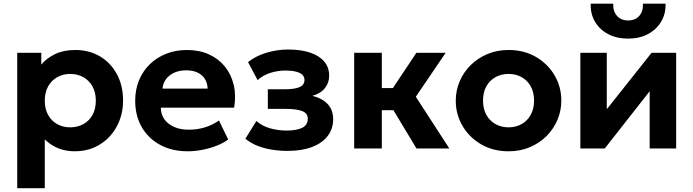

<svg xmlns="http://www.w3.org/2000/svg" viewBox="-20 -784 3662 1014"><path d="M71 210V-505H198V-443Q227 -477.5 271.8 -498.8Q316.5 -520 378 -520Q451 -520 508 -486.2Q565 -452.5 597.5 -392Q630 -331.5 630 -252.5Q630 -196 611.2 -147.5Q592.5 -99 558.5 -62.5Q524.5 -26 478 -5.5Q431.5 15 375.5 15Q326 15 286.2 -1.5Q246.5 -18 216.5 -48V210ZM351 -111.5Q390 -111.5 420.8 -128.8Q451.5 -146 468.8 -177.5Q486 -209 486 -252.5Q486 -296 468.5 -327.5Q451 -359 420.5 -376.2Q390 -393.5 351 -393.5Q312.5 -393.5 282 -376.2Q251.5 -359 234 -327.5Q216.5 -296 216.5 -252.5Q216.5 -209 233.8 -177.5Q251 -146 281.5 -128.8Q312 -111.5 351 -111.5Z M971.5 15Q889 15 826.5 -18.5Q764 -52 729 -112Q694 -172 694 -252.5Q694 -311 714.2 -360Q734.5 -409 771.2 -444.8Q808 -480.5 857.8 -500.2Q907.5 -520 967 -520Q1032.5 -520 1083.2 -497Q1134 -474 1167.5 -432.8Q1201 -391.5 1214.2 -336Q1227.5 -280.5 1216.5 -215.5H829.5Q829.5 -180.5 847.8 -154.5Q866 -128.5 899.2 -113.8Q932.5 -99 977 -99Q1021 -99 1061 -111Q1101 -123 1136.5 -147.5L1185 -47.5Q1161 -29 1125 -14.8Q1089 -0.5 1048.8 7.2Q1008.5 15 971.5 15ZM838 -316H1076.5Q1075 -360.5 1045.2 -386.5Q1015.5 -412.5 963.5 -412.5Q911.5 -412.5 877.2 -386.5Q843 -360.5 838 -316Z M1499 13Q1456.5 13 1416 6.5Q1375.5 0 1339.8 -14Q1304 -28 1276 -51.5L1334 -145Q1364 -118.5 1406 -106.5Q1448 -94.5 1493 -94.5Q1546 -94.5 1575.8 -109Q1605.5 -123.5 1605.5 -157Q1605.5 -186 1575.8 -197.5Q1546 -209 1487 -209H1394.5V-312.5H1483Q1536 -312.5 1562 -324Q1588 -335.5 1588 -362Q1588 -379 1576 -389.8Q1564 -400.5 1541.5 -406Q1519 -411.5 1488.5 -411.5Q1446.5 -411.5 1407.5 -399Q1368.5 -386.5 1340.5 -361L1290 -456Q1332 -489.5 1388.8 -506Q1445.5 -522.5 1501.5 -522.5Q1569.5 -522.5 1618.2 -506Q1667 -489.5 1692.8 -458.5Q1718.5 -427.5 1718.5 -383.5Q1718.5 -347.5 1696 -318.8Q1673.5 -290 1630 -278Q1684 -264 1711.8 -233Q1739.5 -202 1739.5 -154Q1739.5 -103.5 1710.5 -65.8Q1681.5 -28 1627.5 -7.5Q1573.5 13 1499 13Z M2179.5 0 2019.5 -265.5 2179 -505H2333.5L2176 -273L2353 0ZM1850.5 0V-505H1996.5V-319H2149.5V-202H1996.5V0Z M2666 15Q2584.5 15 2521.5 -21.5Q2458.5 -58 2422.8 -118.8Q2387 -179.5 2387 -252.5Q2387 -306 2407.5 -354.2Q2428 -402.5 2465.5 -439.8Q2503 -477 2554 -498.5Q2605 -520 2666 -520Q2747.5 -520 2810.2 -483.5Q2873 -447 2908.8 -386.2Q2944.5 -325.5 2944.5 -252.5Q2944.5 -199.5 2924 -151Q2903.5 -102.5 2866.2 -65.2Q2829 -28 2778 -6.5Q2727 15 2666 15ZM2666 -111.5Q2704.5 -111.5 2735 -128.8Q2765.5 -146 2783 -177.8Q2800.5 -209.5 2800.5 -252.5Q2800.5 -296 2783.2 -327.5Q2766 -359 2735.5 -376.2Q2705 -393.5 2666 -393.5Q2627 -393.5 2596.2 -376.2Q2565.5 -359 2548.2 -327.5Q2531 -296 2531 -252.5Q2531 -209 2548.5 -177.5Q2566 -146 2596.5 -128.8Q2627 -111.5 2666 -111.5Z M3045 0V-505H3184.5V-207L3421 -505H3551V0H3411V-302L3174 0ZM3297.5 -580Q3237.5 -580 3192.5 -603.5Q3147.5 -627 3122.8 -668.5Q3098 -710 3099.5 -764.5H3218.5Q3217 -724.5 3238.5 -700.2Q3260 -676 3297.5 -676Q3335 -676 3356.2 -700.2Q3377.5 -724.5 3375.5 -764.5H3495Q3496.5 -711 3471.5 -669.2Q3446.5 -627.5 3401.5 -603.8Q3356.5 -580 3297.5 -580Z"/></svg>

Font: Geologica SemiBold
Style: Regular
Weight: 600
Designer: Sindre Bremnes, Frode Helland
Foundry: Monokrom Skriftforlag AS
Version: Version 1.010;gftools[0.9.28]